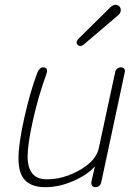

<svg xmlns="http://www.w3.org/2000/svg" viewBox="-20 -775 584 801"><path d="M314.9 -583Q309.1 -583 304.4 -587.2Q299.8 -591.3 299.8 -597.2Q299.8 -605.5 308.1 -613.8L439 -743.2Q450.7 -754.9 461.9 -754.9Q472.2 -754.9 478 -748.3Q483.9 -741.7 483.9 -732.9Q483.9 -719.7 471.2 -710L330.1 -589.8Q321.3 -583 314.9 -583ZM168.9 5.9Q113.3 5.9 85.2 -22.5Q57.1 -50.8 57.1 -113.8Q57.1 -174.3 80.8 -280.8Q104.5 -387.2 133.8 -466.8Q143.1 -494.1 160.2 -494.1Q170.9 -494.1 174.6 -486.8Q178.2 -479.5 173.8 -466.8Q139.2 -371.6 117.2 -272.2Q95.2 -172.9 95.2 -123Q95.2 -26.9 174.8 -26.9Q221.7 -26.9 264.9 -43.2Q308.1 -59.6 337.9 -82Q385.3 -116.2 393.1 -161.1L460.9 -476.1Q462.4 -483.4 469.5 -488.8Q476.6 -494.1 484.9 -494.1Q492.2 -494.1 497.3 -488.8Q502.4 -483.4 501 -476.1L402.8 -16.1Q397.9 5.9 377.9 5.9Q368.2 5.9 363.8 -1.2Q359.4 -8.3 361.8 -19L376 -81.1Q344.7 -45.4 285.6 -19.8Q226.6 5.9 168.9 5.9Z"/></svg>

Font: Comic Neue Light
Style: Italic
Weight: 300
Italic angle: -12°
Designer: Craig Rozynski
Foundry: Craig Rozynski
Version: Version 2.003;hotconv 1.0.109;makeotfexe 2.5.65596